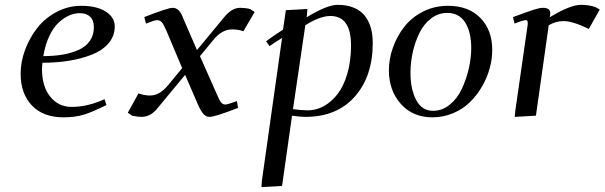

<svg xmlns="http://www.w3.org/2000/svg" viewBox="-20 -476 2488 790"><path d="M64.9 -172.9Q64.9 -222.2 83.5 -271.7Q102.1 -321.3 133.8 -361.6Q165.5 -401.9 213.1 -427Q260.7 -452.1 314 -452.1Q377.9 -452.1 415 -428.5Q452.1 -404.8 452.1 -367.2Q452.1 -328.1 427 -298.3Q401.9 -268.6 358.6 -251.5Q315.4 -234.4 264.2 -226.1Q212.9 -217.8 154.8 -217.8Q152.8 -205.6 152.8 -191.9Q152.8 -120.1 186.8 -78.1Q220.7 -36.1 274.9 -36.1Q340.3 -36.1 410.2 -67.9L418 -43.9Q361.8 -15.6 325.4 -4.4Q289.1 6.8 241.2 6.8Q158.2 6.8 111.6 -41.7Q64.9 -90.3 64.9 -172.9ZM158.2 -245.1Q203.6 -245.1 240.2 -251.7Q276.9 -258.3 305.7 -271.7Q334.5 -285.2 350.3 -308.6Q366.2 -332 366.2 -363.8Q366.2 -393.1 350.6 -407.5Q335 -421.9 309.1 -421.9Q286.6 -421.9 264.6 -412.4Q242.7 -402.8 221.2 -383.1Q199.7 -363.3 182.9 -327.6Q166 -292 158.2 -245.1Z M505.9 -12.2 549.8 -91.8Q574.2 -83 596.7 -83Q616.7 -83 634.8 -93Q652.8 -103 673.8 -127.9L729.5 -195.8L663.6 -352.1Q652.8 -377.4 645 -385.3Q637.2 -393.1 625.5 -393.1Q616.2 -393.1 580.6 -378.9L573.7 -405.8Q670.4 -443.8 690.4 -443.8Q705.1 -443.8 715.6 -433.3Q726.1 -422.9 734.9 -397.9L790.5 -270L902.8 -405.8Q934.1 -443.8 967.8 -443.8Q989.7 -443.8 1008.8 -439L1027.8 -426.8L981.4 -347.2Q961.9 -355 935.5 -355Q892.1 -355 857.4 -311L802.7 -245.1L870.6 -91.8Q882.3 -64 889.4 -54.9Q896.5 -45.9 906.7 -45.9Q917 -45.9 954.6 -60.1L959.5 -32.2Q865.2 4.9 841.8 4.9Q827.6 4.9 816.7 -7.6Q805.7 -20 794.4 -45.9L741.7 -168L630.9 -34.2Q601.6 4.9 562.5 4.9Q546.9 4.9 523.4 0Z M1055.7 293.9 1057.6 267.1 1140.6 -319.8Q1107.4 -299.8 1089.4 -286.1L1074.7 -306.2Q1106 -329.6 1144.5 -354L1156.2 -434.1L1244.6 -439L1242.7 -411.1L1241.7 -404.8Q1325.7 -456.1 1368.7 -456.1Q1408.7 -456.1 1437.5 -443.6Q1466.3 -431.2 1482.7 -408.9Q1499 -386.7 1506.3 -359.6Q1513.7 -332.5 1513.7 -298.8Q1513.7 -162.1 1439.9 -78.6Q1366.2 4.9 1236.3 4.9Q1214.8 4.9 1181.6 0L1140.6 289.1ZM1185.5 -26.9Q1222.2 -22 1246.6 -22Q1280.8 -22 1312.3 -39.3Q1343.8 -56.6 1368.9 -88.9Q1394 -121.1 1409.2 -173.1Q1424.3 -225.1 1424.3 -289.1Q1424.3 -410.2 1339.4 -410.2Q1296.4 -410.2 1236.3 -372.1Z M1580.1 -187Q1580.1 -233.4 1596.7 -280Q1613.3 -326.7 1643.1 -365.2Q1672.9 -403.8 1720 -428Q1767.1 -452.1 1823.2 -452.1Q1907.7 -452.1 1956.5 -402.3Q2005.4 -352.5 2005.4 -270Q2005.4 -233.4 1994.9 -194.8Q1984.4 -156.2 1963.4 -120.1Q1942.4 -84 1913.6 -55.7Q1884.8 -27.3 1844.5 -10.3Q1804.2 6.8 1759.3 6.8Q1678.7 6.8 1629.4 -48.3Q1580.1 -103.5 1580.1 -187ZM1668.9 -176.8Q1668.9 -109.4 1692.4 -64.7Q1715.8 -20 1762.2 -20Q1799.3 -20 1830.3 -45.2Q1861.3 -70.3 1879.9 -109.6Q1898.4 -148.9 1908.7 -193.1Q1918.9 -237.3 1918.9 -278.8Q1918.9 -344.2 1894 -383.5Q1869.1 -422.9 1820.3 -422.9Q1783.7 -422.9 1753.9 -400.1Q1724.1 -377.4 1706.1 -340.8Q1688 -304.2 1678.5 -261.7Q1668.9 -219.2 1668.9 -176.8Z M2090.8 -405.8Q2154.8 -429.2 2177.5 -436.5Q2200.2 -443.8 2213.9 -443.8Q2244.1 -443.8 2244.1 -421.9Q2244.1 -416 2243.2 -411.1L2241.7 -404.8Q2326.2 -456.1 2370.1 -456.1Q2403.8 -456.1 2429.7 -446.8L2447.8 -437L2402.8 -356.9Q2336.9 -389.2 2298.8 -389.2Q2266.6 -389.2 2237.8 -372.1L2185.1 0L2098.1 4.9L2100.1 -19L2150.9 -372.1Q2153.8 -393.1 2144 -393.1Q2132.8 -393.1 2097.2 -378.9Z"/></svg>

Font: Dehuti
Style: Bold-Italic
Weight: 700
Version: Version 1.2